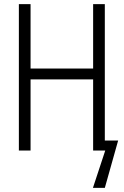

<svg xmlns="http://www.w3.org/2000/svg" viewBox="-20 -734 603 936"><path d="M72 0V-714H129V-400H434V-714H491V-49H556L491 182H433L493 0H434V-347H129V0Z"/></svg>

Font: Noto Sans Mono SemiCondensed Light
Style: Regular
Weight: 300
Width: 4
Designer: Monotype Design Team
Foundry: Monotype Imaging Inc.
Version: Version 2.014; ttfautohint (v1.8.4.7-5d5b)